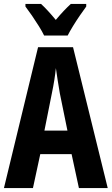

<svg xmlns="http://www.w3.org/2000/svg" viewBox="-20 -953 566 973"><path d="M379.9 0 342.8 -171.9H184.1L147 0H0L172.9 -713.9H350.1L525.9 0ZM321.8 -291 283.2 -480Q276.9 -515.1 272 -548.1Q267.1 -581.1 263.2 -607.9Q260.7 -582 255.6 -549.3Q250.5 -516.6 243.2 -481.9L205.1 -291ZM203.6 -772.9Q194.3 -792.5 177.5 -819.6Q160.6 -846.7 142.1 -873.8Q123.5 -900.9 108.9 -919.9V-933.1H188Q204.6 -918 223.6 -897.2Q242.7 -876.5 262.7 -852.1Q285.6 -879.4 303 -897.7Q320.3 -916 338.9 -933.1H417V-919.9Q402.8 -900.9 384.8 -874.5Q366.7 -848.1 350.1 -821Q333.5 -793.9 322.8 -772.9Z"/></svg>

Font: Open Sans Condensed
Style: Bold
Weight: 700
Width: 3
Designer: Monotype Design Team
Foundry: Monotype Imaging Inc.
Version: Version 3.003; ttfautohint (v1.8.4)